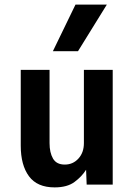

<svg xmlns="http://www.w3.org/2000/svg" viewBox="-20 -801 583 833"><path d="M217 12Q141.5 12 105.8 -36.2Q70 -84.5 70 -169V-498H195V-180Q195 -139 210 -113Q225 -87 261 -87Q296.5 -87 320.2 -113Q344 -139 344 -180V-498H469V0H356L353.5 -64.5Q335 -35 303.2 -11.5Q271.5 12 217 12ZM209.5 -579 307.5 -781H443.5L318.5 -579Z"/></svg>

Font: Alatsi
Style: Regular
Weight: 400
Designer: Spyros Zevelakis, Eben Sorkin
Foundry: www.sorkintype.com
Version: Version 1.008; ttfautohint (v1.8.4.7-5d5b)